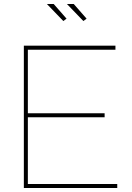

<svg xmlns="http://www.w3.org/2000/svg" viewBox="-20 -938 657 958"><path d="M565 -20V0H99V-710H556V-690H119V-373H502V-353H119V-20ZM314 -918H348L412 -845L396 -833ZM214 -918H248L312 -845L296 -833Z"/></svg>

Font: Raleway Thin
Style: Regular
Weight: 100
Designer: Matt McInerney, Pablo Impallari, Rodrigo Fuenzalida
Foundry: Matt McInerney, Pablo Impallari, Rodrigo Fuenzalida
Version: Version 4.026